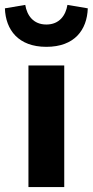

<svg xmlns="http://www.w3.org/2000/svg" viewBox="-51 -763 378 783"><path d="M-31 -729C-28 -641 24 -572 138 -572C253 -572 304 -641 307 -729L224 -743C217 -700 191 -663 138 -663C85 -663 59 -700 52 -743ZM65 -496V0H211V-496Z"/></svg>

Font: Cambridge Sans Bold
Style: Regular
Weight: 700
Version: Version 2.020;PS 002.020;hotconv 1.0.88;makeotf.lib2.5.64775